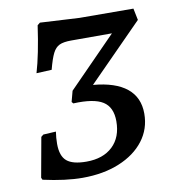

<svg xmlns="http://www.w3.org/2000/svg" viewBox="-76 -715 699 792"><g transform="rotate(-10 273.0 -318.5)"><path d="M503 -205Q503 -141 465.5 -92Q428 -43 361 -15.5Q294 12 207 12Q136 12 42 -9L38 -18L68 -184L78 -192L131 -195Q127 -170 127 -144Q127 -93 152 -72Q177 -51 234 -51Q304 -51 344 -89Q384 -127 384 -194Q384 -253 346 -277Q308 -301 222 -297L216 -304L228 -349L429 -554H258Q226 -554 209 -546Q192 -538 181 -516.5Q170 -495 158 -449L94 -446Q116 -520 133 -640L144 -649L308 -640L534 -639L544 -590L315 -358Q408 -350 455.5 -311.5Q503 -273 503 -205Z"/></g></svg>

Font: Alegreya Medium
Style: Italic
Weight: 500
Italic angle: -7°
Designer: Juan Pablo del Peral
Foundry: Huerta Tipografica
Version: Version 2.008; ttfautohint (v1.8)